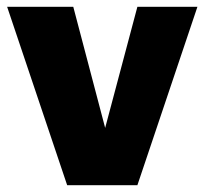

<svg xmlns="http://www.w3.org/2000/svg" viewBox="-20 -546 603 566"><path d="M178 0 1 -526H196L290 -169L385 -526H562L385 0Z"/></svg>

Font: Raleway Black
Style: Regular
Weight: 900
Designer: Matt McInerney, Pablo Impallari, Rodrigo Fuenzalida
Foundry: Matt McInerney, Pablo Impallari, Rodrigo Fuenzalida
Version: Version 4.026